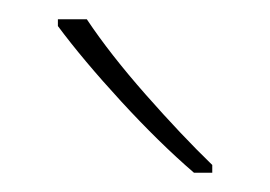

<svg xmlns="http://www.w3.org/2000/svg" viewBox="-20 -785 280 199"><path d="M70 -765Q94 -729 131 -687Q168 -645 200 -614V-606H181Q145 -637 105.5 -680Q66 -723 40 -758V-765Z"/></svg>

Font: Noto Sans Kannada SemiCondensed Thin
Style: Regular
Weight: 100
Width: 4
Designer: Jelle Bosma - Monotype Design Team
Foundry: Monotype Imaging Inc.
Version: Version 2.005; ttfautohint (v1.8.4.7-5d5b)